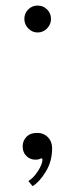

<svg xmlns="http://www.w3.org/2000/svg" viewBox="-20 -552 296 674"><path d="M112 -438Q93 -438 79.2 -452.2Q65.5 -466.5 65.5 -485.5Q65.5 -505.5 79.2 -519Q93 -532.5 112 -532.5Q131.5 -532.5 145.2 -519Q159 -505.5 159 -485.5Q159 -466.5 145.2 -452.2Q131.5 -438 112 -438ZM94.5 101.5 79.5 83.5Q97.5 73 113.2 48.5Q129 24 129 8.5Q129 4 126 4Q123 4 119 6.2Q115 8.5 104.5 8.5Q85.5 8.5 72.5 -4.5Q59.5 -17.5 59.5 -38Q59.5 -57.5 72.8 -71.5Q86 -85.5 110 -85.5Q133.5 -85.5 148.2 -70.2Q163 -55 163 -31.5Q163 14 141 50.2Q119 86.5 94.5 101.5Z"/></svg>

Font: Imbue 50pt Light
Style: Regular
Weight: 300
Designer: Tyler Finck
Foundry: Etcetera Type Company
Version: Version 1.102; ttfautohint (v1.8.3)